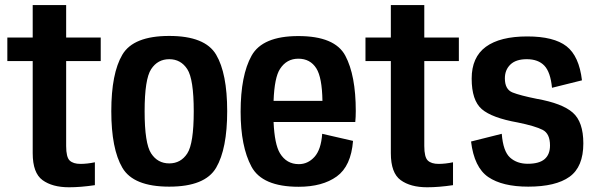

<svg xmlns="http://www.w3.org/2000/svg" viewBox="-20 -746 2398 772"><path d="M257.5 7Q190.5 7 151 -21.8Q111.5 -50.5 111.5 -130V-500.5H9.5V-595H111.5V-725.5H246V-595H385V-500.5H246V-159Q246 -114 260.2 -100.5Q274.5 -87 303.5 -87Q330.5 -87 361.5 -93.5V-1.5Q304.5 7 257.5 7Z M660.5 4.5Q516.5 4.5 472 -71.5Q427.5 -147.5 427.5 -299Q427.5 -451 472 -526.2Q516.5 -601.5 660.5 -601.5Q804.5 -601.5 849 -526.2Q893.5 -451 893.5 -299Q893.5 -147.5 849 -71.5Q804.5 4.5 660.5 4.5ZM660.5 -89Q707 -89 733 -129Q759 -169 759 -298.5Q759 -428 733 -468Q707 -508 660.5 -508Q614 -508 587.8 -468Q561.5 -428 561.5 -298.5Q561.5 -169 587.8 -129Q614 -89 660.5 -89Z M1181 5Q1034.5 5 991 -76.2Q947.5 -157.5 947.5 -296.5Q947.5 -443 991.5 -522Q1035.5 -601 1179.5 -601Q1326.5 -601 1368.5 -522Q1410.5 -443 1410.5 -299.5Q1410.5 -275 1408.5 -255.5H1080Q1084 -166 1105.5 -130Q1132 -86 1181.5 -86Q1218 -86 1244.5 -115.2Q1271 -144.5 1275.5 -208L1399.5 -179.5Q1391.5 -78 1334 -36.5Q1276.5 5 1181 5ZM1080 -340.5H1276.5Q1275 -434.5 1252 -471Q1227.5 -510 1179.5 -510Q1132.5 -510 1106 -469Q1083.5 -435 1080 -340.5Z M1697.5 7Q1630.5 7 1591 -21.8Q1551.5 -50.5 1551.5 -130V-500.5H1449.5V-595H1551.5V-725.5H1686V-595H1825V-500.5H1686V-159Q1686 -114 1700.2 -100.5Q1714.5 -87 1743.5 -87Q1770.5 -87 1801.5 -93.5V-1.5Q1744.5 7 1697.5 7Z M2104 4.5Q2000 4.5 1943.2 -34.2Q1886.5 -73 1874 -177L1997.5 -208Q2003 -137.5 2030.8 -112.5Q2058.5 -87.5 2102 -87.5Q2148 -87.5 2169.8 -106.2Q2191.5 -125 2191.5 -161Q2191.5 -208.5 2162 -223.8Q2132.5 -239 2062 -253.5Q1958 -272 1917.2 -307.2Q1876.5 -342.5 1876.5 -430Q1876.5 -516 1933.5 -557.8Q1990.5 -599.5 2100 -599.5Q2207 -599.5 2257.8 -560Q2308.5 -520.5 2320 -423L2199.5 -393Q2193.5 -456 2168.8 -482Q2144 -508 2098 -508Q2054.5 -508 2032.2 -486.5Q2010 -465 2010 -431Q2010 -386.5 2040.8 -374.2Q2071.5 -362 2139 -348.5Q2240.5 -330.5 2283 -293.2Q2325.5 -256 2325.5 -169.5Q2325.5 -75 2270 -35.2Q2214.5 4.5 2104 4.5Z"/></svg>

Font: Anybody SemiBold
Style: Regular
Weight: 600
Designer: Tyler Finck
Foundry: Etcetera Type Company
Version: Version 1.010; ttfautohint (v1.8.3) -l 8 -r 50 -G 200 -x 14 